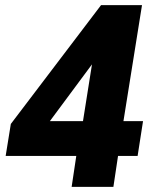

<svg xmlns="http://www.w3.org/2000/svg" viewBox="-20 -725 589 745"><path d="M258 0 276 -120H2L22 -244L372 -705H531L459 -255H535L514 -120H438L420 0ZM302 -255 341 -501H356L152 -226L153 -255Z"/></svg>

Font: Nunito Sans 10pt SemiCondensed Black
Style: Italic
Weight: 900
Width: 4
Italic angle: -9°
Designer: Vernon Adams
Foundry: Vernon Adams
Version: Version 3.101;gftools[0.9.27]